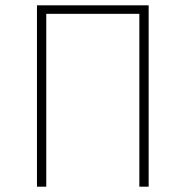

<svg xmlns="http://www.w3.org/2000/svg" viewBox="-20 -702 698 722"><path d="M539 -682V0H504V-650H154V0H119V-682Z"/></svg>

Font: Fira Sans UltraLight
Style: Regular
Weight: 200
Designer: Carrois Corporate & Edenspiekermann AG
Foundry: Carrois Corporate GbR & Edenspiekermann AG
Version: Version 4.106;PS 004.106;hotconv 1.0.70;makeotf.lib2.5.58329